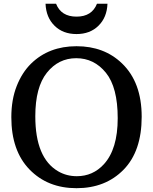

<svg xmlns="http://www.w3.org/2000/svg" viewBox="-20 -987 811 1017"><path d="M40 0ZM40 -366.2Q40 -459 68.4 -531Q96.7 -603 144.5 -649.9Q238.8 -742.2 385.3 -742.2Q531.7 -742.2 626 -651.4Q730.5 -551.3 730.5 -368.7Q730.5 -186 634.5 -88.1Q538.6 9.8 385.3 9.8Q232.4 9.8 136.2 -89.4Q40 -188.5 40 -366.2ZM386.7 -53.7Q472.2 -53.7 530.3 -117.2Q603.5 -197.3 603.5 -360.8Q603.5 -524.4 541 -601.6Q478.5 -678.7 383.8 -678.7Q289.6 -678.7 228.3 -601.8Q167 -524.9 167 -371.1Q167 -149.9 288.1 -79.6Q332.5 -53.7 386.7 -53.7ZM385.3 -898.9Q466.8 -898.9 493.7 -967.3H549.3Q546.4 -894.5 501.5 -850.6Q457 -806.6 385.3 -806.6Q313.5 -806.6 269 -850.6Q224.1 -894.5 221.2 -967.3H276.9Q303.7 -898.9 385.3 -898.9Z"/></svg>

Font: Arbutus Slab
Style: Regular
Weight: 400
Designer: Karolina Lach
Foundry: Karolina Lach
Version: Version 1.001; ttfautohint (v0.92) -l 10 -r 16 -G 200 -x 7 -